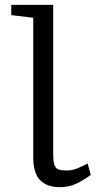

<svg xmlns="http://www.w3.org/2000/svg" viewBox="-20 -763 406 794"><path d="M227 11Q174.5 11 146 -17.8Q117.5 -46.5 117.5 -113V-689.5L26.5 -700.5V-743H200V-124.5Q200 -94 205.5 -79.8Q211 -65.5 223 -61.8Q235 -58 255 -58Q277.5 -58 297.8 -66Q318 -74 342.5 -86.5L355.5 -40Q325.5 -17.5 295 -3.2Q264.5 11 227 11Z"/></svg>

Font: Merriweather 20pt Light
Style: Regular
Weight: 300
Version: Version 2.100